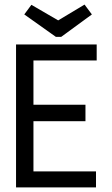

<svg xmlns="http://www.w3.org/2000/svg" viewBox="-20 -818 490 838"><path d="M50 0V-624H402V-554H126V-361H353V-289H126V-70H399V0ZM349 -798 381 -755 247 -657H224L86 -755L117 -797L234 -729Z"/></svg>

Font: Inconsolata SemiCondensed Medium
Style: Regular
Weight: 500
Width: 4
Monospace: yes
Designer: Raph Levien, Cyreal, Brenton Simpson
Foundry: Raph Levien, Cyreal, Google
Version: Version 3.001; ttfautohint (v1.8.2.53-6de2)